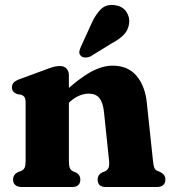

<svg xmlns="http://www.w3.org/2000/svg" viewBox="-20 -752 692 772"><path d="M257 -449V-106Q257 -85 260.8 -76.5Q264.5 -68 273 -63.5L286 -58Q303 -48.5 303 -30.5Q303 0 269.5 0H68Q50.5 0 41.5 -8Q32.5 -16 32.5 -30Q32.5 -40.5 37.8 -48Q43 -55.5 53.5 -60.5L67 -65.5Q75 -69.5 79 -77.8Q83 -86 83 -106V-338Q83 -354.5 78.5 -361.2Q74 -368 65 -371L48 -374Q38.5 -378 33.2 -384.2Q28 -390.5 28 -400.5Q28 -412 34.8 -419.5Q41.5 -427 58 -433.5L159 -470.5Q180.5 -479 194 -482.8Q207.5 -486.5 221 -486.5Q238.5 -486.5 247.8 -476Q257 -465.5 257 -449ZM241 -325 212 -357 232 -376Q296.5 -436 343.8 -462Q391 -488 432.5 -488Q494.5 -488 529.2 -446.8Q564 -405.5 570.5 -337L595 -106.5Q597 -86.5 600.2 -78Q603.5 -69.5 611.5 -65.5L624 -60.5Q634.5 -55 639.8 -47.8Q645 -40.5 645 -30Q645 -16 636.2 -8Q627.5 0 610 0H406Q372.5 0 372.5 -30.5Q372.5 -48.5 389.5 -58L403 -63.5Q411.5 -68 416 -76.5Q420.5 -85 418.5 -106L398 -302.5Q394 -339.5 379.8 -357.5Q365.5 -375.5 336 -375.5Q318.5 -375.5 299 -367.5Q279.5 -359.5 259 -341ZM346.5 -654.5Q363.5 -693 385.5 -714.8Q407.5 -736.5 442.5 -731Q473 -727 488 -704.5Q503 -682 499 -657Q495.5 -631 478.2 -612.8Q461 -594.5 428 -577L343.5 -525Q333.5 -520.5 322.5 -520.8Q311.5 -521 305 -527.5Q297.5 -535.5 299 -544.8Q300.5 -554 305.5 -564.5Z"/></svg>

Font: Fraunces 28pt Soft Wonky
Style: Bold
Weight: 700
Version: Version 1.000;[b76b70a41]